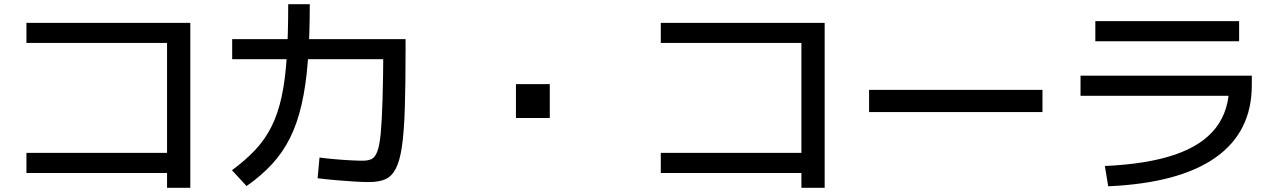

<svg xmlns="http://www.w3.org/2000/svg" viewBox="-20 -838 6040 908"><path d="M770 50V-20H105V-115H770V-635H105V-730H880V50Z M1725 23Q1696 23 1654.5 20.5Q1613 18 1568 14Q1523 10 1482 5L1491 -93Q1520 -89 1559 -85.5Q1598 -82 1635.5 -80Q1673 -78 1695 -78Q1721 -78 1737.5 -86Q1754 -94 1764.5 -122Q1775 -150 1780.5 -207.5Q1786 -265 1789 -363.5Q1792 -462 1793 -613L1847 -558H1078V-653H1898V-603Q1898 -439 1894.5 -327.5Q1891 -216 1881 -146.5Q1871 -77 1851.5 -40Q1832 -3 1801.5 10Q1771 23 1725 23ZM1077 -33Q1141 -80 1187 -129Q1233 -178 1263.5 -238.5Q1294 -299 1311.5 -379Q1329 -459 1336 -566.5Q1343 -674 1343 -818H1445Q1445 -667 1436 -550.5Q1427 -434 1406.5 -344.5Q1386 -255 1352 -186.5Q1318 -118 1267 -62.5Q1216 -7 1146 42Z M2420 -280V-440H2580V-280Z M3770 50V-20H3105V-115H3770V-635H3105V-730H3880V50Z M4090 -308V-413H4910V-308Z M5205 -53Q5406 -62 5536 -106.5Q5666 -151 5729.5 -233Q5793 -315 5793 -435L5843 -385H5090V-480H5900V-435Q5900 -214 5728.5 -93Q5557 28 5221 43ZM5160 -643V-738H5840V-643Z"/></svg>

Font: M PLUS 1 Thin Medium
Style: Regular
Weight: 500
Version: Version 1.001